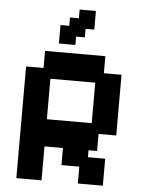

<svg xmlns="http://www.w3.org/2000/svg" viewBox="-58 -906 720 964"><g transform="rotate(5 301.5 -424.5)"><path d="M61 11V-552H149V-638H453V-552H542V-246H453V-160H410V-125H497V11H371V-74H281V-160H188V11ZM188 -297H414V-501H188ZM215 -681V-774H259V-816H304V-860H386V-766H342V-723H298V-681Z"/></g></svg>

Font: Pixelify Sans
Style: Bold
Weight: 700
Designer: Stefie Justprince
Foundry: Typecalism Foundryline
Version: Version 1.000